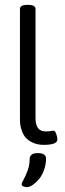

<svg xmlns="http://www.w3.org/2000/svg" viewBox="-20 -589 266 787"><path d="M159.7 4.8Q147 4.8 134.8 2.4Q122.5 0 108.8 -6.9Q95.1 -13.9 85.2 -25Q75.3 -36.1 68.6 -55.5Q61.8 -74.9 61.8 -99.9V-552.1Q61.8 -569.2 92.4 -569.2H95.1Q125.6 -569.2 125.6 -552.1V-105.4Q125.6 -50.3 166.5 -50.3Q179.2 -50.3 188.5 -51.9Q197.8 -53.5 199 -53.5Q206.1 -53.5 210.7 -39.6Q215.2 -25.8 215.2 -17.8Q215.2 4.8 159.7 4.8ZM90.8 178Q82.8 178 75.9 175.2Q69 172.4 69 166.5Q69 160.5 77.1 146.3Q85.2 132 93.3 109.8Q101.5 87.6 101.5 62.6Q101.5 51.9 109.2 45.4Q116.9 38.8 131.6 38.8H138.7Q152.6 38.8 160.7 44.6Q168.8 50.3 168.8 60.2Q168.8 85.6 160.1 108.8Q151.4 132 138.9 146.5Q126.4 160.9 113.6 169.4Q100.7 178 90.8 178Z"/></svg>

Font: Jaldi
Style: Regular
Weight: 400
Designer: Pablo Cosgaya and Nicolas Silva
Foundry: Omnibus-Type
Version: Version 1.001;PS 001.001;hotconv 1.0.70;makeotf.lib2.5.58329